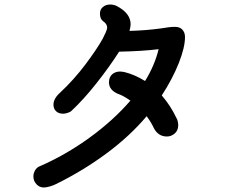

<svg xmlns="http://www.w3.org/2000/svg" viewBox="-20 -801 1040 851"><path d="M762 -278Q766 -272 768 -262.5Q770 -253 770 -246Q770 -223 754.5 -209.5Q739 -196 720 -196Q680 -196 661 -235Q650 -259 630 -286Q556 -198 452 -121Q348 -44 228 15Q216 21 200.5 25.5Q185 30 174 30Q155 30 141.5 15.5Q128 1 128 -19Q128 -33 135.5 -46Q143 -59 156 -64Q271 -114 376.5 -190.5Q482 -267 558 -355Q525 -378 503 -385Q463 -402 463 -436Q463 -459 477 -471.5Q491 -484 513 -484Q518 -484 530 -482Q576 -471 623 -442Q666 -512 683 -583Q610 -574 508 -572Q466 -506 408 -432.5Q350 -359 295 -308Q290 -304 279 -300.5Q268 -297 260 -297Q240 -297 228.5 -308Q217 -319 217 -337Q217 -364 246 -390Q309 -449 359.5 -516.5Q410 -584 435 -629Q442 -642 448.5 -657Q455 -672 455 -678Q455 -695 437 -707Q423 -717 423 -741Q423 -759 436 -770Q449 -781 469 -781Q475 -781 482.5 -779.5Q490 -778 496 -775Q559 -743 559 -693Q559 -684 554 -664Q627 -666 693 -675Q732 -682 755 -682Q776 -682 787 -671Q800 -658 800 -637Q800 -591 772.5 -521.5Q745 -452 697 -378Q736 -333 762 -278Z"/></svg>

Font: Tsukimi Rounded SemiBold
Style: Regular
Weight: 600
Designer: Takashi Funayama
Foundry: Takashi Funayama
Version: Version 1.032; ttfautohint (v1.8.3)